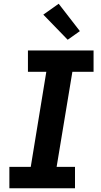

<svg xmlns="http://www.w3.org/2000/svg" viewBox="-20 -1004 540 1024"><path d="M30 0V-114H144L227 -621H129V-735H479V-621H366L282 -114H380V0ZM341 -792 211 -926 293 -984 406 -838Z"/></svg>

Font: Iosevka Curly Slab HvObl
Style: Regular
Weight: 900
Italic angle: -9°
Monospace: yes
Designer: Belleve Invis
Foundry: Belleve Invis
Version: Version 11.1.0; ttfautohint (v1.8.3)